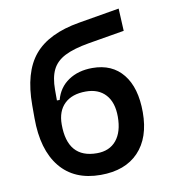

<svg xmlns="http://www.w3.org/2000/svg" viewBox="-80 -765 746 843"><g transform="rotate(-10 293.0 -343.0)"><path d="M301.8 9.8Q184.1 9.8 121.1 -67.6Q58.1 -145 58.1 -286.1V-343.8Q58.1 -490.2 121.3 -565.9Q184.6 -641.6 323.7 -665L505.4 -695.8L510.3 -595.7L350.6 -568.8Q281.7 -557.1 241.9 -536.9Q202.1 -516.6 185.3 -482.2Q168.5 -447.8 168.5 -393.6V-345.7H180.7Q195.3 -399.9 239.3 -429.4Q283.2 -459 346.2 -459Q434.1 -459 482.4 -398.9Q530.8 -338.9 530.8 -229.5Q530.8 -115.7 470.9 -53Q411.1 9.8 301.8 9.8ZM301.8 -86.9Q357.9 -86.9 388.7 -124.3Q419.4 -161.6 419.4 -229.5Q419.4 -293 387.9 -327.6Q356.4 -362.3 299.8 -362.3Q238.3 -362.3 204.6 -329.8Q170.9 -297.4 170.9 -237.8Q170.9 -86.9 301.8 -86.9Z"/></g></svg>

Font: Caskaydia Cove Medium
Style: Regular
Weight: 500
Monospace: yes
Designer: Aaron Bell
Foundry: Saja Typeworks
Version: Version 4.300; ttfautohint (v1.8.3)